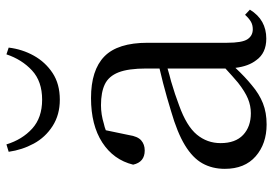

<svg xmlns="http://www.w3.org/2000/svg" viewBox="-146 -688 849 597"><g transform="rotate(-90 278.5 -389.5)"><path d="M190 15Q130 15 91 -19Q52 -53 52 -115Q52 -154 69 -184.5Q86 -215 125.5 -239Q165 -263 231 -282Q273 -295 319 -307Q342 -313 364 -318V-359Q364 -415 352 -445.5Q340 -476 315 -488Q290 -500 250 -500Q221 -500 192 -491Q182 -489 172 -485L157 -413Q153 -386 140.5 -375Q128 -364 109 -364Q73 -364 65 -400Q80 -461 134 -496Q188 -531 272 -531Q359 -531 401.5 -489.5Q444 -448 444 -355V-108Q444 -61 455 -44.5Q466 -28 486 -28Q499 -28 509 -33.5Q519 -39 531 -52L547 -37Q531 -11 508.5 1.5Q486 14 457 14Q412 14 390 -17Q371 -41 366 -82Q338 -52 312 -31Q285 -8 256 3.5Q227 15 190 15ZM364 -293Q344 -287 324 -282Q283 -270 249 -257Q185 -234 158.5 -202Q132 -170 132 -128Q132 -82 157.5 -58Q183 -34 225 -34Q248 -34 270 -43Q292 -52 320 -74Q339 -90 364 -113ZM105 -787 128 -794Q143 -745 177 -714Q211 -683 267 -683Q324 -683 358 -714.5Q392 -746 408 -794L429 -787Q424 -745 404 -709Q384 -673 350 -650.5Q316 -628 267 -628Q220 -628 185 -650.5Q150 -673 130.5 -709Q111 -745 105 -787Z"/></g></svg>

Font: Early Summer Mincho
Style: Regular
Weight: 400
Designer: GuiWonder
Version: Version 1.002